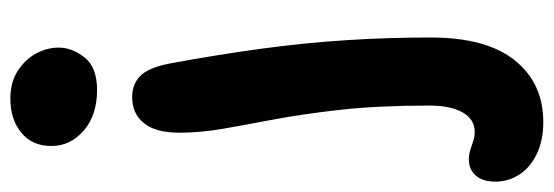

<svg xmlns="http://www.w3.org/2000/svg" viewBox="-398 -422 1042 361"><g transform="rotate(-90 122.5 -241.0)"><path d="M74 260Q39 260 13.5 247.5Q-12 235 -25 214.5Q-38 194 -38 170Q-38 146 -26.5 133Q-15 120 4 120Q11 120 17 121.5Q23 123 28.5 125Q34 127 40.5 129Q47 131 56 131Q79 131 92 108.5Q105 86 105 46Q105 -51 97 -122Q89 -193 79 -246Q69 -299 61.5 -341.5Q54 -384 54 -424Q54 -469 72 -491Q90 -513 121 -513Q145 -513 160.5 -498Q176 -483 184 -443Q201 -351 212 -269.5Q223 -188 228 -110Q233 -32 233 48Q233 153 190 206.5Q147 260 74 260ZM134 -579Q87 -579 58 -604Q29 -629 29 -665Q29 -701 54 -721.5Q79 -742 118 -742Q149 -742 170.5 -728Q192 -714 203 -693.5Q214 -673 214 -651Q214 -626 195.5 -602.5Q177 -579 134 -579Z"/></g></svg>

Font: Shantell Sans SemiBold
Style: Regular
Weight: 600
Designer: Stephen Nixon, Anya Danilova, Shantell Martin
Foundry: Arrow Type
Version: Version 1.011;[c5ecc13dd]